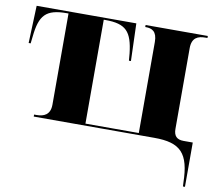

<svg xmlns="http://www.w3.org/2000/svg" viewBox="-81 -633 1072 939"><g transform="rotate(10 455.0 -163.0)"><path d="M884 191 885 210H895V-10H849C815 -10 800 -27 800 -61V-462C800 -515 831 -526 866 -526H877V-536H568V-526H571C601 -526 627 -515 627 -462V-10H362V-526H370C473 -526 503 -492 515 -385L518 -350H528L522 -536H27L20 -350H30L34 -385C45 -492 75 -526 179 -526H187V-73C187 -22 154 -10 120 -10H107V0H706C837 0 881 46 884 191Z"/></g></svg>

Font: Noto Serif Display ExtraBold
Style: Regular
Weight: 800
Designer: Monotype Design Team
Foundry: Monotype Imaging Inc.
Version: Version 2.009